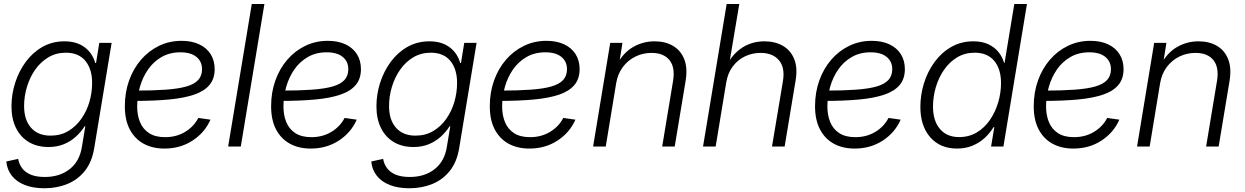

<svg xmlns="http://www.w3.org/2000/svg" viewBox="-20 -748 6356 980"><path d="M207 212.9Q148.9 212.9 106.7 196.3Q64.5 179.7 40.3 148.9Q16.1 118.2 12.2 76.2L72.8 63Q77.6 90.3 93.3 111.1Q108.9 131.8 137.5 143.6Q166 155.3 208.5 155.3Q284.7 155.3 335.4 115.5Q386.2 75.7 397.9 2.4L415.5 -104L412.1 -103.5Q393.1 -73.7 366.2 -49.6Q339.4 -25.4 304.7 -11.5Q270 2.4 227.5 2.4Q169.9 2.4 127.4 -22.7Q85 -47.9 61.8 -94.5Q38.6 -141.1 38.6 -205.1Q38.6 -266.6 57.4 -325.4Q76.2 -384.3 111.6 -432.4Q147 -480.5 197 -508.8Q247.1 -537.1 309.1 -537.1Q342.8 -537.1 369.1 -528.6Q395.5 -520 415 -504.6Q434.6 -489.3 447.3 -469Q460 -448.7 466.3 -426.3L470.2 -426.8L486.8 -529.3H549.8L460.9 8.3Q449.2 79.1 413.1 124.3Q377 169.4 323.5 191.2Q270 212.9 207 212.9ZM237.8 -55.7Q289.1 -55.7 328.4 -79.1Q367.7 -102.5 395 -141.4Q422.4 -180.2 436.3 -227.8Q450.2 -275.4 450.2 -324.7Q450.2 -395.5 415.8 -437.3Q381.3 -479 315.9 -479Q266.6 -479 227.1 -455.6Q187.5 -432.1 159.9 -392.8Q132.3 -353.5 117.7 -305.2Q103 -256.8 103 -207Q103 -135.7 138.7 -95.7Q174.3 -55.7 237.8 -55.7Z M819.3 10.3Q758.3 10.3 712.9 -14.6Q667.5 -39.6 642.3 -87.6Q617.2 -135.7 617.2 -205.6Q617.2 -276.4 638.9 -337.2Q660.6 -397.9 700 -443.4Q739.3 -488.8 792 -514.2Q844.7 -539.6 906.2 -539.6Q959 -539.6 996.8 -521.7Q1034.7 -503.9 1055.2 -471.4Q1075.7 -439 1075.7 -395Q1075.7 -346.2 1049.3 -314.5Q1022.9 -282.7 970.7 -264.9Q918.5 -247.1 841.6 -240Q764.6 -232.9 663.6 -232.9L671.4 -285.6Q761.7 -285.6 826.2 -290.3Q890.6 -294.9 931.4 -306.6Q972.2 -318.4 991.7 -339.8Q1011.2 -361.3 1011.2 -395Q1011.2 -434.1 982.7 -457.5Q954.1 -481 900.9 -481Q846.2 -481 804.7 -457Q763.2 -433.1 735.6 -393.3Q708 -353.5 694.1 -304.2Q680.2 -254.9 680.2 -204.1Q680.2 -159.7 694.8 -124.3Q709.5 -88.9 741 -68.4Q772.5 -47.9 822.8 -47.9Q880.4 -47.9 925 -75Q969.7 -102.1 992.2 -146L1054.2 -137.2Q1025.4 -71.3 962.9 -30.5Q900.4 10.3 819.3 10.3Z M1329.6 -727.5 1209 0H1144.5L1265.1 -727.5Z M1565.9 10.3Q1504.9 10.3 1459.5 -14.6Q1414.1 -39.6 1388.9 -87.6Q1363.8 -135.7 1363.8 -205.6Q1363.8 -276.4 1385.5 -337.2Q1407.2 -397.9 1446.5 -443.4Q1485.8 -488.8 1538.6 -514.2Q1591.3 -539.6 1652.8 -539.6Q1705.6 -539.6 1743.4 -521.7Q1781.2 -503.9 1801.8 -471.4Q1822.3 -439 1822.3 -395Q1822.3 -346.2 1795.9 -314.5Q1769.5 -282.7 1717.3 -264.9Q1665 -247.1 1588.1 -240Q1511.2 -232.9 1410.2 -232.9L1418 -285.6Q1508.3 -285.6 1572.8 -290.3Q1637.2 -294.9 1678 -306.6Q1718.8 -318.4 1738.3 -339.8Q1757.8 -361.3 1757.8 -395Q1757.8 -434.1 1729.2 -457.5Q1700.7 -481 1647.5 -481Q1592.8 -481 1551.3 -457Q1509.8 -433.1 1482.2 -393.3Q1454.6 -353.5 1440.7 -304.2Q1426.8 -254.9 1426.8 -204.1Q1426.8 -159.7 1441.4 -124.3Q1456.1 -88.9 1487.5 -68.4Q1519 -47.9 1569.3 -47.9Q1627 -47.9 1671.6 -75Q1716.3 -102.1 1738.8 -146L1800.8 -137.2Q1772 -71.3 1709.5 -30.5Q1647 10.3 1565.9 10.3Z M2069.8 212.9Q2011.7 212.9 1969.5 196.3Q1927.2 179.7 1903.1 148.9Q1878.9 118.2 1875 76.2L1935.5 63Q1940.4 90.3 1956.1 111.1Q1971.7 131.8 2000.2 143.6Q2028.8 155.3 2071.3 155.3Q2147.5 155.3 2198.2 115.5Q2249 75.7 2260.7 2.4L2278.3 -104L2274.9 -103.5Q2255.9 -73.7 2229 -49.6Q2202.1 -25.4 2167.5 -11.5Q2132.8 2.4 2090.3 2.4Q2032.7 2.4 1990.2 -22.7Q1947.8 -47.9 1924.6 -94.5Q1901.4 -141.1 1901.4 -205.1Q1901.4 -266.6 1920.2 -325.4Q1939 -384.3 1974.4 -432.4Q2009.8 -480.5 2059.8 -508.8Q2109.9 -537.1 2171.9 -537.1Q2205.6 -537.1 2231.9 -528.6Q2258.3 -520 2277.8 -504.6Q2297.4 -489.3 2310.1 -469Q2322.8 -448.7 2329.1 -426.3L2333 -426.8L2349.6 -529.3H2412.6L2323.7 8.3Q2312 79.1 2275.9 124.3Q2239.7 169.4 2186.3 191.2Q2132.8 212.9 2069.8 212.9ZM2100.6 -55.7Q2151.9 -55.7 2191.2 -79.1Q2230.5 -102.5 2257.8 -141.4Q2285.2 -180.2 2299.1 -227.8Q2313 -275.4 2313 -324.7Q2313 -395.5 2278.6 -437.3Q2244.1 -479 2178.7 -479Q2129.4 -479 2089.8 -455.6Q2050.3 -432.1 2022.7 -392.8Q1995.1 -353.5 1980.5 -305.2Q1965.8 -256.8 1965.8 -207Q1965.8 -135.7 2001.5 -95.7Q2037.1 -55.7 2100.6 -55.7Z M2682.1 10.3Q2621.1 10.3 2575.7 -14.6Q2530.3 -39.6 2505.1 -87.6Q2480 -135.7 2480 -205.6Q2480 -276.4 2501.7 -337.2Q2523.4 -397.9 2562.7 -443.4Q2602.1 -488.8 2654.8 -514.2Q2707.5 -539.6 2769 -539.6Q2821.8 -539.6 2859.6 -521.7Q2897.5 -503.9 2918 -471.4Q2938.5 -439 2938.5 -395Q2938.5 -346.2 2912.1 -314.5Q2885.7 -282.7 2833.5 -264.9Q2781.2 -247.1 2704.3 -240Q2627.4 -232.9 2526.4 -232.9L2534.2 -285.6Q2624.5 -285.6 2689 -290.3Q2753.4 -294.9 2794.2 -306.6Q2835 -318.4 2854.5 -339.8Q2874 -361.3 2874 -395Q2874 -434.1 2845.5 -457.5Q2816.9 -481 2763.7 -481Q2709 -481 2667.5 -457Q2626 -433.1 2598.4 -393.3Q2570.8 -353.5 2556.9 -304.2Q2543 -254.9 2543 -204.1Q2543 -159.7 2557.6 -124.3Q2572.3 -88.9 2603.8 -68.4Q2635.3 -47.9 2685.5 -47.9Q2743.2 -47.9 2787.8 -75Q2832.5 -102.1 2855 -146L2917 -137.2Q2888.2 -71.3 2825.7 -30.5Q2763.2 10.3 2682.1 10.3Z M3125 -323.2 3071.8 0H3007.3L3094.7 -529.3H3157.2L3137.2 -404.3L3122.6 -406.2Q3156.2 -475.1 3208.3 -506.1Q3260.3 -537.1 3320.8 -537.1Q3376 -537.1 3415.5 -513.7Q3455.1 -490.2 3472.7 -445.3Q3490.2 -400.4 3479.5 -335.4L3423.8 0H3359.9L3415.5 -335.4Q3426.8 -404.3 3397 -441.2Q3367.2 -478 3305.2 -478Q3262.2 -478 3224.1 -459.7Q3186 -441.4 3159.7 -406.7Q3133.3 -372.1 3125 -323.2Z M3686.5 -325.2 3632.8 0H3568.4L3689 -727.5H3753.4L3699.2 -404.3H3683.6Q3706.5 -450.7 3737.1 -480Q3767.6 -509.3 3804.2 -523.2Q3840.8 -537.1 3881.3 -537.1Q3936 -537.1 3975.8 -514.2Q4015.6 -491.2 4033.7 -446.8Q4051.8 -402.3 4041 -337.9L3984.9 0H3920.4L3976.1 -333.5Q3987.8 -401.9 3956.3 -439.9Q3924.8 -478 3861.8 -478Q3819.8 -478 3782.7 -460.4Q3745.6 -442.9 3720 -408.7Q3694.3 -374.5 3686.5 -325.2Z M4342.3 10.3Q4281.2 10.3 4235.8 -14.6Q4190.4 -39.6 4165.3 -87.6Q4140.1 -135.7 4140.1 -205.6Q4140.1 -276.4 4161.9 -337.2Q4183.6 -397.9 4222.9 -443.4Q4262.2 -488.8 4314.9 -514.2Q4367.7 -539.6 4429.2 -539.6Q4481.9 -539.6 4519.8 -521.7Q4557.6 -503.9 4578.1 -471.4Q4598.6 -439 4598.6 -395Q4598.6 -346.2 4572.3 -314.5Q4545.9 -282.7 4493.7 -264.9Q4441.4 -247.1 4364.5 -240Q4287.6 -232.9 4186.5 -232.9L4194.3 -285.6Q4284.7 -285.6 4349.1 -290.3Q4413.6 -294.9 4454.3 -306.6Q4495.1 -318.4 4514.6 -339.8Q4534.2 -361.3 4534.2 -395Q4534.2 -434.1 4505.6 -457.5Q4477.1 -481 4423.8 -481Q4369.1 -481 4327.6 -457Q4286.1 -433.1 4258.5 -393.3Q4231 -353.5 4217 -304.2Q4203.1 -254.9 4203.1 -204.1Q4203.1 -159.7 4217.8 -124.3Q4232.4 -88.9 4263.9 -68.4Q4295.4 -47.9 4345.7 -47.9Q4403.3 -47.9 4448 -75Q4492.7 -102.1 4515.1 -146L4577.1 -137.2Q4548.3 -71.3 4485.8 -30.5Q4423.3 10.3 4342.3 10.3Z M4865.2 10.3Q4778.3 10.3 4728 -47.6Q4677.7 -105.5 4677.7 -202.1Q4677.7 -264.2 4696.3 -323.7Q4714.8 -383.3 4750.2 -431.6Q4785.6 -480 4835.7 -508.5Q4885.7 -537.1 4948.2 -537.1Q4992.7 -537.1 5024.9 -522Q5057.1 -506.8 5077.1 -481.4Q5097.2 -456.1 5105 -426.8H5107.4L5157.2 -727.5H5221.7L5101.6 0H5038.6L5055.2 -99.1H5051.3Q5032.7 -68.4 5005.6 -43.5Q4978.5 -18.6 4943.1 -4.2Q4907.7 10.3 4865.2 10.3ZM4875.5 -48.3Q4926.3 -48.3 4966.1 -72.3Q5005.9 -96.2 5033.2 -136.5Q5060.5 -176.8 5075 -225.6Q5089.4 -274.4 5089.4 -324.2Q5089.4 -395.5 5054.7 -437.3Q5020 -479 4955.1 -479Q4904.8 -479 4865.2 -455.1Q4825.7 -431.2 4798.3 -391.4Q4771 -351.6 4756.6 -303Q4742.2 -254.4 4742.2 -204.1Q4742.2 -131.8 4777.3 -90.1Q4812.5 -48.3 4875.5 -48.3Z M5458.5 10.3Q5397.5 10.3 5352.1 -14.6Q5306.6 -39.6 5281.5 -87.6Q5256.3 -135.7 5256.3 -205.6Q5256.3 -276.4 5278.1 -337.2Q5299.8 -397.9 5339.1 -443.4Q5378.4 -488.8 5431.2 -514.2Q5483.9 -539.6 5545.4 -539.6Q5598.1 -539.6 5636 -521.7Q5673.8 -503.9 5694.3 -471.4Q5714.8 -439 5714.8 -395Q5714.8 -346.2 5688.5 -314.5Q5662.1 -282.7 5609.9 -264.9Q5557.6 -247.1 5480.7 -240Q5403.8 -232.9 5302.7 -232.9L5310.5 -285.6Q5400.9 -285.6 5465.3 -290.3Q5529.8 -294.9 5570.6 -306.6Q5611.3 -318.4 5630.9 -339.8Q5650.4 -361.3 5650.4 -395Q5650.4 -434.1 5621.8 -457.5Q5593.3 -481 5540 -481Q5485.4 -481 5443.8 -457Q5402.3 -433.1 5374.8 -393.3Q5347.2 -353.5 5333.3 -304.2Q5319.3 -254.9 5319.3 -204.1Q5319.3 -159.7 5334 -124.3Q5348.6 -88.9 5380.1 -68.4Q5411.6 -47.9 5461.9 -47.9Q5519.5 -47.9 5564.2 -75Q5608.9 -102.1 5631.3 -146L5693.4 -137.2Q5664.6 -71.3 5602.1 -30.5Q5539.6 10.3 5458.5 10.3Z M5901.4 -323.2 5848.1 0H5783.7L5871.1 -529.3H5933.6L5913.6 -404.3L5898.9 -406.2Q5932.6 -475.1 5984.6 -506.1Q6036.6 -537.1 6097.2 -537.1Q6152.3 -537.1 6191.9 -513.7Q6231.4 -490.2 6249 -445.3Q6266.6 -400.4 6255.9 -335.4L6200.2 0H6136.2L6191.9 -335.4Q6203.1 -404.3 6173.3 -441.2Q6143.6 -478 6081.5 -478Q6038.6 -478 6000.5 -459.7Q5962.4 -441.4 5936 -406.7Q5909.7 -372.1 5901.4 -323.2Z"/></svg>

Font: Inter 24pt Light
Style: Italic
Weight: 300
Italic angle: -9.3988°
Designer: Rasmus Andersson
Foundry: rsms
Version: Version 4.001;git-66647c0bb